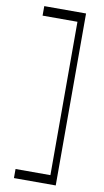

<svg xmlns="http://www.w3.org/2000/svg" viewBox="-102 -779 554 1027"><g transform="rotate(10 175.5 -265.0)"><path d="M278.8 202.1H51.8V152.8H241.2V-680.2H51.8V-731.9H278.8Z"/></g></svg>

Font: Ribes
Style: Regular
Weight: 400
Designer: Luigi Gorlero
Foundry: Collletttivo
Version: Version 2.100;Glyphs 3.2 (3217)